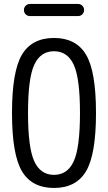

<svg xmlns="http://www.w3.org/2000/svg" viewBox="-20 -930 540 960"><path d="M348.6 -606.4Q317.4 -673.8 250 -673.8Q182.6 -673.8 151.4 -606.4Q120.1 -539.1 120.1 -365.2Q120.1 -191.4 151.4 -123.5Q182.6 -55.7 250 -55.7Q317.4 -55.7 348.6 -123.5Q379.9 -191.4 379.9 -365.2Q379.9 -539.1 348.6 -606.4ZM410.2 -73.7Q360.4 9.8 250 9.8Q139.6 9.8 89.8 -73.7Q40 -157.2 40 -365.2Q40 -573.2 89.8 -656.7Q139.6 -740.2 250 -740.2Q360.4 -740.2 410.2 -656.7Q460 -573.2 460 -365.2Q460 -157.2 410.2 -73.7ZM129.9 -910.2H370.1Q382.8 -910.2 391.6 -901.4Q400.4 -892.6 400.4 -879.9Q400.4 -867.2 391.6 -858.4Q382.8 -849.6 370.1 -849.6H129.9Q117.2 -849.6 108.4 -858.4Q99.6 -867.2 99.6 -879.9Q99.6 -892.6 108.4 -901.4Q117.2 -910.2 129.9 -910.2Z"/></svg>

Font: Rounded-X Mgen+ 1mn regular
Style: Regular
Weight: 400
Designer: [Source Han Sans]
Ryoko NISHIZUKA  (kana & ideographs); Paul D. Hunt (Latin, Greek & Cyrillic); Wenlong ZHANG  (bopomofo
Version: Version 1.059.20150602